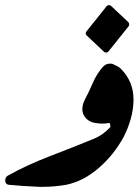

<svg xmlns="http://www.w3.org/2000/svg" viewBox="-28 -724 540 744"><path d="M227.5 -7.8Q205.6 -3.9 183.1 -2Q160.6 0 136.7 0Q131.8 0 126.7 0Q121.6 0 116.2 -0.5Q89.4 -1.5 61.8 -3.4Q34.2 -5.4 7.8 -7.8Q-7.8 -8.8 -7.8 -25.4Q-7.8 -36.6 1.5 -43Q40 -64.5 80.3 -83Q120.6 -101.6 163.6 -118.2Q206.1 -134.3 247.8 -150.9Q289.6 -167.5 331.5 -184.6Q351.6 -192.4 368.7 -204.3Q385.7 -216.3 399.9 -231.9V-233.4Q399.4 -233.9 399.4 -235.4Q399.4 -236.3 399.2 -237.5Q398.9 -238.8 398.9 -240.7L399.4 -239.3Q398.9 -241.7 398.2 -243.7Q397.5 -245.6 396.5 -247.6Q389.2 -246.1 382.1 -245.6Q375 -245.1 367.2 -245.1Q363.3 -245.1 359.1 -245.4Q355 -245.6 352.1 -246.1Q319.8 -248.5 304.7 -266.6V-266.1Q297.9 -273.9 294.4 -282.5Q291 -291 291 -301.3Q291 -318.8 301.3 -338.9Q309.6 -354.5 316.9 -370.1Q324.2 -385.7 331.5 -402.3Q346.7 -438 371.1 -465.3Q382.8 -477.5 397.5 -477.5Q401.4 -477.5 404.8 -477.1Q408.2 -476.6 412.1 -474.6H411.6Q420.9 -470.7 428.2 -466.6Q435.5 -462.4 440.9 -457Q489.3 -407.7 489.3 -339.4V-332.5Q488.3 -297.4 478.3 -262.2Q468.3 -227.1 451.2 -193.4Q433.6 -161.1 409.7 -130.6Q385.7 -100.1 356 -74.2Q296.4 -22 228 -7.8ZM469.2 -638.2Q472.2 -634.8 472.7 -630.6Q473.1 -626.5 470.7 -622.6Q450.7 -597.7 431.2 -573.2Q411.6 -548.8 392.1 -524.4Q388.7 -520.5 383.8 -520.3Q378.9 -520 375 -523.4L308.1 -586.4Q304.7 -589.8 304.2 -594Q303.7 -598.1 306.6 -601.6Q317.9 -615.7 328.9 -629.6Q339.8 -643.6 351.1 -657.2Q359.4 -668 367.9 -678.2Q376.5 -688.5 384.8 -699.7Q388.2 -703.6 393.3 -704.1Q398.4 -704.6 402.3 -701.2Z"/></svg>

Font: Aref Ruqaa
Style: Bold
Weight: 700
Designer: Abdullah Aref
Version: Version 1.002